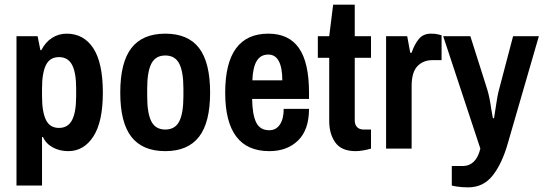

<svg xmlns="http://www.w3.org/2000/svg" viewBox="-20 -640 2344 827"><path d="M423 -241Q423 -115 382 -52Q341 11 274 11Q237 11 207.5 -5Q178 -21 165 -50H161V159H51V-484H142L154 -424H158Q176 -459 204.5 -477Q233 -495 267 -495Q341 -495 382 -432Q423 -369 423 -241ZM161 -259V-226Q161 -158 178 -123.5Q195 -89 234 -89Q273 -89 290.5 -123Q308 -157 308 -225V-259Q308 -327 290.5 -360.5Q273 -394 234 -394Q195 -394 178 -360Q161 -326 161 -259Z M885 -241Q885 -112 837 -50.5Q789 11 692 11Q594 11 546 -50.5Q498 -112 498 -241Q498 -371 546 -433Q594 -495 692 -495Q790 -495 837.5 -433Q885 -371 885 -241ZM614 -259V-225Q614 -152 632 -117Q650 -82 692 -82Q734 -82 752 -117Q770 -152 770 -225V-259Q770 -331 752 -366Q734 -401 692 -401Q650 -401 632 -366Q614 -331 614 -259Z M1311 -241V-214H1066Q1067 -146 1083.5 -112.5Q1100 -79 1140 -79Q1169 -79 1185.5 -103.5Q1202 -128 1202 -171H1311Q1311 -81 1264 -35Q1217 11 1140 11Q950 11 950 -241Q950 -495 1136 -495Q1224 -495 1267.5 -433Q1311 -371 1311 -241ZM1067 -294H1196Q1196 -348 1181 -376.5Q1166 -405 1136 -405Q1102 -405 1085.5 -377Q1069 -349 1067 -294Z M1578 -391H1508V-122Q1508 -103 1518 -92.5Q1528 -82 1547 -82H1578V0Q1566 4 1546.5 7.5Q1527 11 1512 11Q1451 11 1424.5 -26Q1398 -63 1398 -119V-391H1349V-484H1398L1415 -620H1508V-484H1578Z M1882 -488V-381H1843Q1803 -381 1778 -355Q1753 -329 1753 -269V0H1643V-484H1734L1747 -413H1753Q1765 -449 1784 -472Q1803 -495 1836 -495Q1855 -495 1867 -492Q1879 -489 1882 -488Z M1997 167Q1969 167 1947.5 163.5Q1926 160 1926 159V75H1975Q2001 75 2020.5 56.5Q2040 38 2049 0L1889 -484H2006L2078 -257Q2089 -222 2096 -170L2103 -131H2108L2114 -170Q2122 -228 2130 -256L2190 -484H2301L2168 -25Q2143 64 2102.5 115.5Q2062 167 1997 167Z"/></svg>

Font: Pragati Narrow
Style: Bold
Weight: 700
Designer: Hector Gatti, Marcela Romero, Pablo Cosgaya and Nicolas Silva
Foundry: Omnibus-Type
Version: Version 1.010; ttfautohint (v1.3)